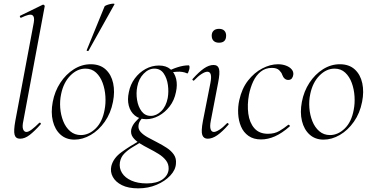

<svg xmlns="http://www.w3.org/2000/svg" viewBox="-20 -751 2036 1052"><path d="M90 9Q66 9 60 -12.5Q54 -34 64 -89L165 -627Q171 -659 157 -668Q143 -677 96 -654Q92 -652 89.5 -658Q87 -664 91 -665L214 -725Q218 -727 222 -723Q226 -719 225 -717L108 -89Q101 -58 106.5 -43Q112 -28 125 -28Q136 -28 154 -41.5Q172 -55 194 -77Q198 -81 202 -77Q206 -73 202 -69Q169 -32 142.5 -11.5Q116 9 90 9Z M388 14Q342 14 311.5 -13.5Q281 -41 269.5 -88Q258 -135 269 -193Q280 -251 310.5 -297.5Q341 -344 384.5 -371.5Q428 -399 477 -399Q528 -399 559 -370.5Q590 -342 600 -295Q610 -248 599 -193Q587 -131 554 -84Q521 -37 477 -11.5Q433 14 388 14ZM423 -11Q467 -11 504 -47Q541 -83 553 -149Q560 -184 557.5 -223Q555 -262 542.5 -296.5Q530 -331 506.5 -353Q483 -375 448 -375Q403 -375 365.5 -337Q328 -299 315 -236Q307 -199 310 -160Q313 -121 326.5 -87Q340 -53 364.5 -32Q389 -11 423 -11ZM465 -473Q464 -470 458.5 -472Q453 -474 455 -476L553 -716Q555 -719 563.5 -722.5Q572 -726 583 -728.5Q594 -731 601.5 -731Q609 -731 607 -727Z M737 281Q683 281 648 263.5Q613 246 598 218Q583 190 590 159Q601 115 646 82.5Q691 50 748 18L755 26Q730 41 704.5 56.5Q679 72 660.5 91Q642 110 637 138Q632 170 648.5 196.5Q665 223 700 238.5Q735 254 784 254Q840 254 871 231.5Q902 209 904 175Q905 148 889.5 128Q874 108 849 92.5Q824 77 796.5 63Q769 49 745 34Q721 19 708 1Q695 -17 699 -41Q704 -63 720.5 -82Q737 -101 762 -123L773 -115Q761 -108 751 -94Q741 -80 739 -65Q736 -44 750.5 -28Q765 -12 789.5 1.5Q814 15 841.5 29Q869 43 893.5 59Q918 75 932.5 96Q947 117 944 146Q942 180 913 211Q884 242 838 261.5Q792 281 737 281ZM781 -98Q743 -98 718.5 -118.5Q694 -139 685.5 -172.5Q677 -206 686 -246Q694 -288 718.5 -321Q743 -354 777.5 -373Q812 -392 851 -392Q890 -392 913.5 -372Q937 -352 945 -319Q953 -286 944 -246Q935 -201 909.5 -168Q884 -135 850 -116.5Q816 -98 781 -98ZM806 -116Q837 -116 863.5 -142Q890 -168 899 -214Q905 -248 900 -285Q895 -322 877 -348.5Q859 -375 826 -375Q794 -375 767 -347Q740 -319 732 -276Q725 -241 731 -203.5Q737 -166 756 -141Q775 -116 806 -116ZM888 -346 887 -353Q917 -371 951 -382Q985 -393 1013 -393Q1018 -393 1018.5 -385.5Q1019 -378 1016.5 -369Q1014 -360 1011 -353.5Q1008 -347 1005 -349Q982 -360 949.5 -358Q917 -356 888 -346Z M1118 9Q1096 9 1088.5 -11Q1081 -31 1092 -89L1133 -297Q1145 -358 1116 -358Q1104 -358 1085 -346Q1066 -334 1044 -311Q1041 -307 1036.5 -311.5Q1032 -316 1036 -319Q1070 -357 1097.5 -376Q1125 -395 1150 -395Q1174 -395 1180 -373.5Q1186 -352 1175 -297L1135 -89Q1129 -58 1134 -43Q1139 -28 1152 -28Q1163 -28 1182 -40Q1201 -52 1223 -75Q1227 -79 1231 -74.5Q1235 -70 1231 -67Q1198 -29 1170.5 -10Q1143 9 1118 9ZM1180 -517Q1161 -517 1150.5 -527Q1140 -537 1140 -556Q1140 -573 1150.5 -583Q1161 -593 1180 -593Q1199 -593 1209 -583Q1219 -573 1219 -556Q1219 -517 1180 -517Z M1411 13Q1369 13 1341.5 -6.5Q1314 -26 1300.5 -58Q1287 -90 1285 -128Q1283 -166 1291 -202Q1305 -266 1339 -309.5Q1373 -353 1417 -376Q1461 -399 1503 -399Q1527 -399 1547 -391.5Q1567 -384 1578 -371Q1589 -358 1587 -342Q1586 -331 1579.5 -322Q1573 -313 1559 -313Q1548 -313 1539.5 -320.5Q1531 -328 1526 -342Q1523 -353 1510 -366Q1497 -379 1470 -379Q1434 -379 1408.5 -358.5Q1383 -338 1367.5 -305Q1352 -272 1344 -232Q1334 -177 1340.5 -128Q1347 -79 1373.5 -48.5Q1400 -18 1448 -18Q1485 -18 1511 -33.5Q1537 -49 1559 -67Q1562 -69 1566 -65Q1570 -61 1567 -58Q1525 -21 1486.5 -4Q1448 13 1411 13Z M1753 14Q1707 14 1676.5 -13.5Q1646 -41 1634.5 -88Q1623 -135 1634 -193Q1645 -251 1675.5 -297.5Q1706 -344 1749.5 -371.5Q1793 -399 1842 -399Q1893 -399 1924 -370.5Q1955 -342 1965 -295Q1975 -248 1964 -193Q1952 -131 1919 -84Q1886 -37 1842 -11.5Q1798 14 1753 14ZM1788 -11Q1832 -11 1869 -47Q1906 -83 1918 -149Q1925 -184 1922.5 -223Q1920 -262 1907.5 -296.5Q1895 -331 1871.5 -353Q1848 -375 1813 -375Q1768 -375 1730.5 -337Q1693 -299 1680 -236Q1672 -199 1675 -160Q1678 -121 1691.5 -87Q1705 -53 1729.5 -32Q1754 -11 1788 -11Z"/></svg>

Font: Cormorant Garamond Light Light
Style: Italic
Weight: 300
Italic angle: -10°
Version: Version 4.001